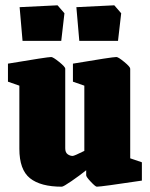

<svg xmlns="http://www.w3.org/2000/svg" viewBox="-20 -691 565 724"><path d="M53 -130V-368L10 -383V-451Q159 -476 173 -476Q180 -476 203 -457.5Q226 -439 226 -432V-132Q226 -116 235 -109.5Q244 -103 254 -103Q260 -103 298 -122V-368L255 -383V-451Q403 -476 419 -476Q426 -476 448.5 -457.5Q471 -439 471 -432V-94L515 -79V-10Q362 13 345 13Q340 13 322.5 -5.5Q305 -24 305 -30V-49Q280 -29 249.5 -8Q219 13 213 13Q133 13 93 -19Q53 -51 53 -130ZM54 -664 197 -671 223 -641 211 -537H65ZM268 -664 411 -671 437 -641 425 -537H279Z"/></svg>

Font: Grenze Black
Style: Regular
Weight: 900
Designer: Renata Polastri
Foundry: Omnibus-Type
Version: Version 1.002; ttfautohint (v1.8)